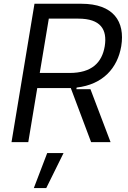

<svg xmlns="http://www.w3.org/2000/svg" viewBox="-20 -747 674 1009"><path d="M617.2 -504.3C638.1 -633.5 577.1 -727.3 407 -727.3H161.2L40.5 0H128.6L175.8 -284.1H334.5C340.6 -284.1 346.2 -284.1 351.9 -284.4L458.8 0H561.1L455.3 -278.4H381.4L382.8 -286.9C521 -302.9 597.7 -389.2 617.2 -504.3ZM236.5 -649.1H391.3C508.9 -649.1 544.4 -592.3 530.5 -504.3C516 -417.6 462 -363.6 345.9 -363.6H188.9ZM223 241.5 313.9 57.5H228L157.7 241.5Z"/></svg>

Font: Riot Sans 2.0
Style: Italic
Weight: 400
Italic angle: -9.39999°
Designer: Rasmus Andersson
Foundry: rsms
Version: Version 3.006;hotconv 1.0.109;makeotfexe 2.5.65596